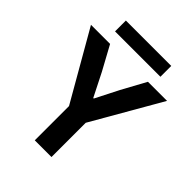

<svg xmlns="http://www.w3.org/2000/svg" viewBox="-246 -1011 1138 1138"><g transform="rotate(45 322.5 -442.0)"><path d="M252 -287.1 3.4 -719.7H163.6L246.1 -568.4L319.8 -422.4H324.2L398.4 -568.4L481 -719.7H641.1L392.1 -287.1V0H252ZM131.8 -883.8H512.2V-793H131.8Z"/></g></svg>

Font: Reddit Sans
Style: Bold
Weight: 700
Designer: Stephen Hutchings
Foundry: Reddit
Version: Version 1.013